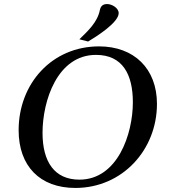

<svg xmlns="http://www.w3.org/2000/svg" viewBox="-20 -912 842 948"><path d="M72 -269C72 -92 177 16 352 16C584 16 755 -172 755 -399C755 -573 642 -683 469 -683C237 -683 72 -500 72 -269ZM190 -256C190 -414 263 -641 454 -641C585 -641 636 -545 636 -407C636 -251 561 -25 372 -25C249 -25 190 -113 190 -256ZM372 -718 415 -707C452 -729 566 -800 566 -847C566 -873 532 -892 509 -892C488 -892 477 -882 473 -862C461 -802 414 -759 372 -718Z"/></svg>

Font: KpRoman
Style: SemiboldItalic
Weight: 600
Italic angle: -11°
Version: Version 0.66